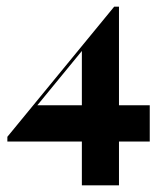

<svg xmlns="http://www.w3.org/2000/svg" viewBox="-20 -450 497 584"><path d="M2.4 -19.4V-33.9L327.4 -429.8L329 -416.9L90.3 -125.8L87.1 -129.8H435.5V-19.4ZM229 113.7V-301.6L327.4 -429.8H341.9V113.7Z"/></svg>

Font: Playfair 144pt SemiCondensed Black
Style: Regular
Weight: 900
Width: 4
Designer: Claus Eggers Sørensen
Foundry: Claus Eggers Sørensen
Version: Version 2.203